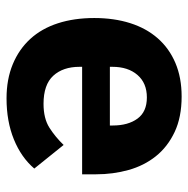

<svg xmlns="http://www.w3.org/2000/svg" viewBox="-14 -564 589 602"><g transform="rotate(90 281.0 -262.5)"><path d="M288 12Q228 12 181 -7.5Q134 -27 101.5 -62.5Q69 -98 52.5 -149Q36 -200 36 -263Q36 -325 52 -375.5Q68 -426 99.5 -462Q131 -498 177 -517.5Q223 -537 282 -537Q347 -537 393.5 -515Q440 -493 469.5 -456Q499 -419 512.5 -370.5Q526 -322 526 -269V-225H189V-217Q189 -165 217 -134.5Q245 -104 305 -104Q351 -104 380 -122.5Q409 -141 434 -167L508 -75Q473 -34 416.5 -11Q360 12 288 12ZM285 -428Q240 -428 214.5 -398.5Q189 -369 189 -320V-312H373V-321Q373 -369 351.5 -398.5Q330 -428 285 -428Z"/></g></svg>

Font: IBM Plex Sans Devanagari
Style: Bold
Weight: 700
Designer: Mike Abbink, Paul van der Laan, Pieter van Rosmalen, Erin McLaughlin
Foundry: Bold Monday
Version: Version 1.1